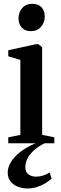

<svg xmlns="http://www.w3.org/2000/svg" viewBox="-20 -770 326 1032"><path d="M24.5 0V-32L89.5 -45V-448L24.5 -467.5V-500L173 -532.5H186.5L206.5 -516V-45L272 -32V0ZM145 -602.5Q114.5 -602.5 97 -621.8Q79.5 -641 79.5 -670.5Q79.5 -704 99.5 -726.8Q119.5 -749.5 154 -749.5H155Q185.5 -749.5 203 -730.8Q220.5 -712 220.5 -682Q220.5 -649 200.2 -625.8Q180 -602.5 146 -602.5ZM127.5 243Q101.5 243 77.2 234Q53 225 37.2 206Q21.5 187 21.5 157.5Q21.5 135 32.5 112.5Q43.5 90 63.8 69.2Q84 48.5 112 30.5Q140 12.5 173.5 -1L194.5 -5L222 -1Q185 17 161.8 38.5Q138.5 60 127.2 82.8Q116 105.5 116 128Q116 154.5 132.8 167Q149.5 179.5 174 179.5Q193.5 179.5 211.2 173.8Q229 168 246.5 157L257.5 190Q243 203.5 222.5 215.8Q202 228 177.8 235.5Q153.5 243 127.5 243Z"/></svg>

Font: Merriweather 96pt SemiBold
Style: Regular
Weight: 600
Version: Version 2.100